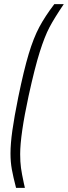

<svg xmlns="http://www.w3.org/2000/svg" viewBox="-20 -763 330 933"><path d="M31 -17Q31 -64 40 -128.5Q49 -193 69 -292Q96 -423 119.5 -501Q143 -579 171 -631.5Q199 -684 244 -743H290Q244 -675 220.5 -630.5Q197 -586 173 -510Q149 -434 119 -297Q78 -107 78 -14Q78 24 82 53Q86 82 96 128L101 150H58Q44 96 37.5 60Q31 24 31 -17Z"/></svg>

Font: Saira Ultra Condensed Light
Style: Italic
Weight: 300
Width: 1
Italic angle: -12°
Designer: Hector Gatti with collaboration of the Omnibus-Type team
Foundry: Omnibus-Type
Version: Version 1.001; ttfautohint (v1.8)